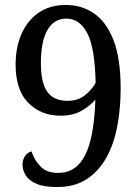

<svg xmlns="http://www.w3.org/2000/svg" viewBox="-20 -744 559 775"><path d="M211 11Q158 11 127.5 -2Q97 -15 84 -36Q71 -57 71 -79Q71 -99 80.5 -113.5Q90 -128 107 -133Q119 -97 144 -71.5Q169 -46 215 -46Q287 -46 323.5 -117.5Q360 -189 365 -342Q345 -318 310 -297.5Q275 -277 225 -277Q145 -277 94 -329Q43 -381 43 -483Q43 -553 67 -607.5Q91 -662 136.5 -693Q182 -724 246 -724Q310 -724 360 -689.5Q410 -655 438.5 -581Q467 -507 467 -387Q467 -305 453 -232.5Q439 -160 408 -105.5Q377 -51 328.5 -20Q280 11 211 11ZM252 -337Q295 -337 323.5 -360Q352 -383 366 -410Q363 -552 332 -610.5Q301 -669 248 -669Q198 -669 171.5 -623Q145 -577 145 -488Q145 -410 171 -373.5Q197 -337 252 -337Z"/></svg>

Font: Noto Serif Sinhala SemiCondensed Medium
Style: Regular
Weight: 500
Width: 4
Designer: Jelle Bosma - Monotype Design Team
Foundry: Monotype Imaging Inc.
Version: Version 2.007; ttfautohint (v1.8.4.7-5d5b)